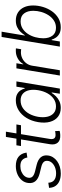

<svg xmlns="http://www.w3.org/2000/svg" viewBox="790 -1558 779 2398"><g transform="rotate(-90 1179.0 -358.5)"><path d="M211.4 11.7Q159.2 11.7 120.6 -4.2Q82 -20 59.6 -49.8Q37.1 -79.6 33.2 -122.6Q32.7 -126.5 32.7 -128.4Q32.7 -130.4 32.2 -134.8L96.2 -144Q98.6 -94.2 128.9 -70.6Q159.2 -46.9 212.4 -46.9Q255.4 -46.9 290 -61.3Q324.7 -75.7 346.2 -100.3Q367.7 -125 369.6 -155.8Q372.1 -184.1 354.2 -202.6Q336.4 -221.2 296.4 -231.4L211.4 -252.4Q146.5 -269 116.7 -304Q86.9 -338.9 92.8 -391.6Q97.2 -438.5 126.7 -474.1Q156.2 -509.8 202.6 -529.8Q249 -549.8 304.2 -549.8Q377.9 -549.8 418.5 -517.8Q459 -485.8 469.7 -431.2Q470.7 -427.2 471.2 -423.8Q471.7 -420.4 472.2 -415.5L411.1 -405.8Q405.8 -444.3 380.9 -468.8Q356 -493.2 303.2 -493.2Q264.6 -493.2 232.4 -479.2Q200.2 -465.3 180.4 -441.7Q160.6 -418 158.2 -388.2Q155.3 -358.4 175 -339.6Q194.8 -320.8 239.7 -309.6L320.3 -289.6Q384.3 -273.4 413.6 -239Q442.9 -204.6 437 -152.8Q433.6 -116.7 414.8 -86.4Q396 -56.2 365.5 -34.2Q335 -12.2 295.7 -0.2Q256.3 11.7 211.4 11.7Z M824.2 -542.5 814.5 -485.4H554.7L564 -542.5ZM668.5 -673.8H733.9L643.6 -127.4Q636.7 -86.9 651.9 -68.8Q667 -50.8 703.6 -54.2Q710.9 -54.2 721.4 -55.9Q731.9 -57.6 741.2 -59.1L743.7 -2.4Q733.4 0.5 720 2.4Q706.5 4.4 693.4 4.9Q627.4 8.8 597.2 -25.9Q566.9 -60.5 577.1 -123Z M1030.8 11.2Q963.9 11.2 919.2 -24.2Q874.5 -59.6 856.9 -123Q839.4 -186.5 853 -270Q867.2 -354.5 906 -417.2Q944.8 -480 1001.5 -514.9Q1058.1 -549.8 1124.5 -549.8Q1172.9 -549.8 1203.1 -533Q1233.4 -516.1 1250 -490.5Q1266.6 -464.8 1273.4 -438.5H1278.8L1295.9 -542.5H1361.8L1272 0H1208L1224.1 -101.6H1217.3Q1201.2 -74.7 1175.8 -48.8Q1150.4 -22.9 1114.5 -5.9Q1078.6 11.2 1030.8 11.2ZM1049.8 -48.3Q1102.5 -48.3 1144 -76.9Q1185.5 -105.5 1213.4 -155.8Q1241.2 -206.1 1252 -271Q1262.7 -335.4 1251.5 -385Q1240.2 -434.6 1208 -462.4Q1175.8 -490.2 1123.5 -490.2Q1069.8 -490.2 1027.6 -461.4Q985.4 -432.6 957.8 -383.1Q930.2 -333.5 919.4 -271Q909.2 -207.5 920.4 -157.2Q931.6 -106.9 964.4 -77.6Q997.1 -48.3 1049.8 -48.3Z M1435.1 0 1524.9 -542.5H1588.4L1574.7 -457.5H1579.1Q1602.5 -499.5 1646.7 -524.7Q1690.9 -549.8 1741.7 -549.8Q1750 -549.8 1759 -549.6Q1768.1 -549.3 1774.4 -548.8L1763.7 -482.9Q1758.8 -483.4 1748.3 -484.9Q1737.8 -486.3 1725.1 -486.3Q1684.1 -486.3 1648.4 -468.5Q1612.8 -450.7 1589.1 -419.4Q1565.4 -388.2 1558.1 -346.7L1501 0Z M2038.1 11.2Q1989.3 11.2 1958 -5.9Q1926.8 -22.9 1909.2 -48.8Q1891.6 -74.7 1883.8 -102.1H1877.4L1860.4 0H1796.4L1917 -727.5H1982.9L1934.6 -438.5H1939.9Q1956.1 -465.3 1980.5 -491Q2004.9 -516.6 2039.8 -533.2Q2074.7 -549.8 2122.1 -549.8Q2180.2 -549.8 2222.4 -523.2Q2264.6 -496.6 2287.4 -448.2Q2310.1 -399.9 2310.1 -334.5Q2310.1 -272 2291.5 -210.4Q2272.9 -148.9 2237.8 -98.9Q2202.6 -48.8 2152.3 -18.8Q2102.1 11.2 2038.1 11.2ZM2030.8 -48.3Q2081.5 -48.3 2121.1 -73.7Q2160.6 -99.1 2188 -141.1Q2215.3 -183.1 2229.5 -233.2Q2243.7 -283.2 2243.7 -332.5Q2243.7 -402.8 2210.7 -446.5Q2177.7 -490.2 2112.3 -490.2Q2061 -490.2 2021.5 -465.3Q1981.9 -440.4 1954.8 -398.7Q1927.7 -356.9 1914.1 -306.9Q1900.4 -256.8 1900.4 -206.5Q1900.4 -135.3 1933.6 -91.8Q1966.8 -48.3 2030.8 -48.3Z"/></g></svg>

Font: Inter 16pt Light
Style: Italic
Weight: 300
Italic angle: -9.3988°
Version: Version 4.001;git-66647c0bb